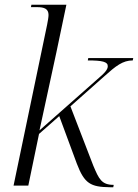

<svg xmlns="http://www.w3.org/2000/svg" viewBox="-20 -780 580 807"><path d="M442 7H456L458 -3C407 -3 396 -27 372 -84L276 -333L418 -459C467 -503 496 -526 538 -526L540 -536H351L349 -526C411 -526 433 -520 433 -502C433 -487 420 -473 387 -445L146 -232C166 -323 197 -467 217 -560L259 -760H112L110 -750H136C166 -750 184 -743 184 -717C184 -708 181 -691 178 -676L37 0H99L144 -217L229 -292L303 -92C335 -8 361 6 442 7Z"/></svg>

Font: Noto Serif Display SemiCondensed Light
Style: Italic
Weight: 300
Width: 4
Italic angle: -12°
Designer: Monotype Design Team
Foundry: Monotype Imaging Inc.
Version: Version 2.009